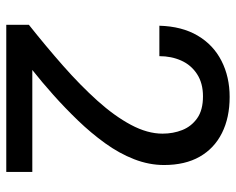

<svg xmlns="http://www.w3.org/2000/svg" viewBox="-90 -662 752 612"><g transform="rotate(90 286.0 -356.0)"><path d="M59 0V-72Q127 -126 189.5 -181Q252 -236 301 -290.5Q350 -345 378 -397.5Q406 -450 406 -498Q406 -532 394.5 -561Q383 -590 357 -608.5Q331 -627 287 -627Q245 -627 216 -608Q187 -589 173 -557.5Q159 -526 159 -488H62Q64 -560 93.5 -610Q123 -660 174 -686Q225 -712 289 -712Q355 -712 404 -687.5Q453 -663 479.5 -616.5Q506 -570 506 -503Q506 -455 487.5 -407.5Q469 -360 436.5 -315Q404 -270 364 -228.5Q324 -187 282.5 -150Q241 -113 203 -83H528V0Z"/></g></svg>

Font: DM Sans 24pt Medium
Style: Regular
Weight: 500
Designer: Colophon Foundry, Jonny Pinhorn
Foundry: Colophon Foundry
Version: Version 4.004;gftools[0.9.30]